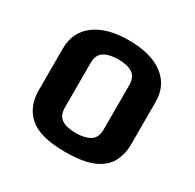

<svg xmlns="http://www.w3.org/2000/svg" viewBox="-125 -671 827 816"><g transform="rotate(30 288.0 -262.5)"><path d="M288.1 11.2Q164.1 11.2 112.3 -34.7Q60.5 -80.6 60.5 -158.7V-365.2Q60.5 -445.3 120.4 -490.5Q180.2 -535.6 288.1 -535.6Q395.5 -535.6 455.6 -490.5Q515.6 -445.3 515.6 -365.2V-158.7Q515.6 -106.9 494.1 -68.6Q472.7 -30.3 423.1 -9.5Q373.5 11.2 288.1 11.2ZM288.1 -81.1Q330.6 -81.1 356.7 -96.9Q382.8 -112.8 382.8 -152.8V-371.1Q382.8 -411.1 357.9 -427Q333 -442.9 288.1 -442.9Q245.1 -442.9 219.2 -427Q193.4 -411.1 193.4 -371.1V-152.8Q193.4 -112.8 217.8 -96.9Q242.2 -81.1 288.1 -81.1Z"/></g></svg>

Font: Monda
Style: Bold
Weight: 700
Designer: Vernon Adams
Foundry: Vernon Adams
Version: Version 2.100; ttfautohint (v1.8.3)